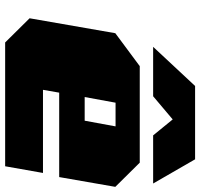

<svg xmlns="http://www.w3.org/2000/svg" viewBox="-36 -742 778 746"><g transform="rotate(90 353.0 -369.0)"><path d="M162 -575 314 -738H599L693 -575H506L444 -651L354 -575ZM145 0 51 -95 109 -428 237 -523H612L706 -428L668 -210H340L329 -147H652L626 0ZM357 -309H449L471 -429H379Z"/></g></svg>

Font: Tomorrow ExtraBold
Style: Italic
Weight: 800
Italic angle: -10°
Designer: Tony de Marco, Monica Rizzolli
Foundry: Just in Type
Version: Version 2.002